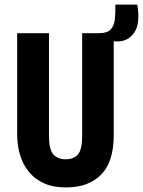

<svg xmlns="http://www.w3.org/2000/svg" viewBox="-20 -805 625 839"><path d="M269 14Q212 14 173.5 -3.5Q135 -21 111.5 -48Q88 -75 75.5 -106Q63 -137 59 -166Q55 -195 55 -214V-660H194V-211Q194 -152 213 -130.5Q232 -109 267 -109Q302 -109 320.5 -130Q339 -151 339 -211V-660H477V-214Q477 -98 422 -42Q367 14 269 14ZM489 -624 409 -628 411 -660Q449 -660 464 -676.5Q479 -693 482 -721.5Q485 -750 484 -785H580Q594 -700 565.5 -661Q537 -622 489 -624Z"/></svg>

Font: Bricolage Grotesque 12pt Condensed Bricolage Grotesque 10pt Condensed Regular
Style: Bold
Weight: 700
Width: 3
Designer: Mathieu Triay
Foundry: Atelier Triay
Version: Version 1.001; ttfautohint (v1.8.4.7-5d5b);gftools[0.9.33.de